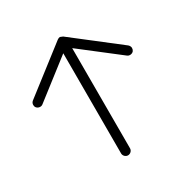

<svg xmlns="http://www.w3.org/2000/svg" viewBox="-176 -928 1103 1120"><g transform="rotate(-30 375.0 -368.5)"><path d="M50.8 -524.9C43 -518.6 39.1 -510.7 39.1 -500.5C39.1 -493.7 41 -487.8 45.4 -482.4C55.7 -470.2 75.2 -467.8 86.9 -477.1L341.8 -674.8V0C341.8 16.1 356 29.8 371.6 29.8C387.7 29.8 401.9 16.1 401.9 0V-674.8L657.2 -477.1C668.9 -467.8 689 -470.2 698.7 -482.4C702.6 -487.8 704.6 -494.1 704.6 -500.5C705.1 -502 705.1 -502.9 704.6 -504.4C703.1 -512.7 699.2 -519.5 692.9 -524.9L390.1 -759.8L372.1 -767.1C365.7 -766.6 359.9 -764.2 354 -759.8L50.8 -524.9Z"/></g></svg>

Font: Nemoy
Style: Medium
Weight: 500
Designer: BSozoo
Foundry: BSozoo
Version: Version 001.000